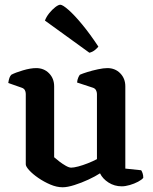

<svg xmlns="http://www.w3.org/2000/svg" viewBox="-20 -788 645 812"><path d="M245 4Q220 4 193 -7.5Q166 -19 142 -35.5Q118 -52 103.5 -68Q89 -84 89 -93V-391Q89 -400 85 -407Q81 -414 72 -417L15 -437Q17 -451 20 -459Q23 -467 28 -472Q45 -481 77 -490.5Q109 -500 133 -500Q166 -500 187.5 -478Q209 -456 209 -423V-123Q218 -115 231 -105Q244 -95 258 -87Q272 -79 281 -79Q292 -79 311 -84Q330 -89 351.5 -97.5Q373 -106 390 -115V-391Q390 -399 386 -406.5Q382 -414 373 -417L306 -439Q307 -451 311 -460Q315 -469 318 -472Q329 -477 350 -483.5Q371 -490 394.5 -495Q418 -500 434 -500Q467 -500 488.5 -478Q510 -456 510 -423V-75L577 -68Q580 -64 583 -55.5Q586 -47 586 -36Q580 -28 564 -19.5Q548 -11 529 -5.5Q510 0 495 0Q464 0 439 -16Q414 -32 403 -55Q383 -42 354 -28.5Q325 -15 295 -5.5Q265 4 245 4ZM358 -565 170 -701Q176 -717 188 -732Q200 -747 213.5 -757.5Q227 -768 235 -768Q245 -768 270 -746Q295 -724 328 -684Q361 -644 396 -591Q392 -585 381.5 -576.5Q371 -568 358 -565Z"/></svg>

Font: Texturina Medium 12pt SemiBold
Style: Regular
Weight: 600
Version: Version 1.002